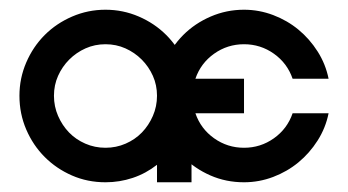

<svg xmlns="http://www.w3.org/2000/svg" viewBox="-20 -375 716 395"><path d="M197 -355Q233 -355 265.5 -341Q298 -327 322 -303Q346 -279 360 -246.5Q374 -214 374 -178V0H303V-36Q280 -18 253 -9Q226 0 197 0Q160 0 128 -14Q96 -28 72 -52Q48 -76 34 -108.5Q20 -141 20 -178Q20 -214 34 -246.5Q48 -279 72 -303Q96 -327 128.5 -341Q161 -355 197 -355ZM197 -284Q175 -284 156 -275.5Q137 -267 122.5 -252.5Q108 -238 99.5 -219Q91 -200 91 -178Q91 -156 99.5 -136.5Q108 -117 122 -102.5Q136 -88 155.5 -79.5Q175 -71 197 -71Q219 -71 238.5 -79.5Q258 -88 272 -102.5Q286 -117 294.5 -136.5Q303 -156 303 -178Q303 -200 294.5 -219Q286 -238 271.5 -252.5Q257 -267 238 -275.5Q219 -284 197 -284ZM482 -355Q513 -355 542 -344Q571 -333 594 -314Q617 -295 633.5 -269Q650 -243 656 -213H582Q571 -245 543.5 -264.5Q516 -284 482 -284Q448 -284 420.5 -264.5Q393 -245 382 -213H482V-142H382Q393 -110 420.5 -90.5Q448 -71 482 -71Q516 -71 543.5 -90.5Q571 -110 582 -142H656Q650 -112 633.5 -86Q617 -60 594 -41Q571 -22 542 -11Q513 0 482 0Q445 0 413 -14Q381 -28 357 -52Q333 -76 319 -108.5Q305 -141 305 -178Q305 -214 319 -246.5Q333 -279 357 -303Q381 -327 413.5 -341Q446 -355 482 -355Z"/></svg>

Font: Googee
Style: Regular
Weight: 400
Designer: Peter Wiegel
Foundry: CATFonts Peter Wiegel
Version: 1.000